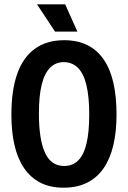

<svg xmlns="http://www.w3.org/2000/svg" viewBox="-20 -860 596 893"><path d="M276 13Q213 13 167.5 -10.5Q122 -34 92 -78Q62 -122 47.5 -184.5Q33 -247 33 -326Q33 -442 61 -519Q89 -596 144 -634.5Q199 -673 278 -673Q340 -673 385.5 -650.5Q431 -628 461.5 -584.5Q492 -541 507 -476.5Q522 -412 522 -327Q522 -247 507 -184Q492 -121 461.5 -77Q431 -33 384.5 -10Q338 13 276 13ZM278 -88Q318 -88 344 -114Q370 -140 382.5 -193Q395 -246 395 -328Q395 -410 382 -464Q369 -518 342.5 -544.5Q316 -571 276 -571Q239 -571 213 -545Q187 -519 174 -466.5Q161 -414 161 -332Q161 -269 168.5 -223Q176 -177 190.5 -147Q205 -117 227 -102.5Q249 -88 278 -88ZM236 -713 152 -840H283L340 -713Z"/></svg>

Font: Bricolage Grotesque 72pt SemiCondensed SemiBold
Style: Regular
Weight: 600
Width: 4
Designer: Mathieu Triay
Foundry: Atelier Triay
Version: Version 1.001;gftools[0.9.33.dev8+g029e19f]